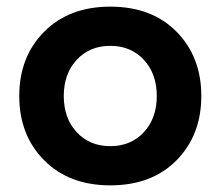

<svg xmlns="http://www.w3.org/2000/svg" viewBox="-20 -548 664 578"><path d="M312 10Q188 10 113 -65.5Q38 -141 38 -259Q38 -377 113 -452.5Q188 -528 312 -528Q437 -528 511.5 -452.5Q586 -377 586 -259Q586 -141 511.5 -65.5Q437 10 312 10ZM312 -108Q374 -108 413 -150Q452 -192 452 -259Q452 -326 413 -368Q374 -410 312 -410Q250 -410 211 -368Q172 -326 172 -259Q172 -192 211 -150Q250 -108 312 -108Z"/></svg>

Font: YamahaIndonesia935. App
Style: Bold
Weight: 700
Designer: Dalton Maag Ltd
Foundry: Dalton Maag Ltd
Version: Version 1.002; January 01, 2024; Regular/Italic